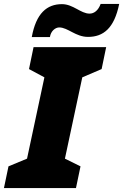

<svg xmlns="http://www.w3.org/2000/svg" viewBox="-56 -953 624 973"><path d="M105 -765H197C201 -795 224 -814 244 -814C288 -814 327 -766 390 -766C468 -766 523 -810 548 -933H454C442 -900 421 -884 398 -884C353 -884 315 -932 258 -932C182 -932 127 -886 105 -765ZM-36 0H329L352 -110L273 -149L361 -561L459 -603L482 -714H114L91 -603L169 -561L81 -149L-13 -110Z"/></svg>

Font: Noto Sans UI Black
Style: Italic
Weight: 900
Italic angle: -372°
Designer: Monotype Design Team
Foundry: Monotype Imaging Inc.
Version: Version 1.901